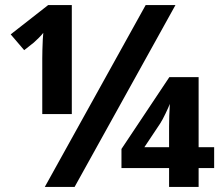

<svg xmlns="http://www.w3.org/2000/svg" viewBox="-20 -734 870 754"><path d="M156 0 552 -714H669L273 0ZM146 -286V-504Q146 -517 146.5 -538Q147 -559 148 -578.5Q149 -598 150 -605Q144 -597 132.5 -585.5Q121 -574 113 -567L75 -537L22 -599L169 -714H262V-286ZM644 0V-74H457V-149L645 -431H760V-156H821V-74H760V0ZM547 -156H644V-236Q644 -278 647 -326Q642 -313 630 -288Q618 -263 609 -249Z"/></svg>

Font: Noto Sans IKEA
Style: Bold
Weight: 600
Designer: Monotype Design Team
Foundry: Monotype Imaging Inc.
Version: Version 2.001